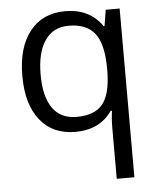

<svg xmlns="http://www.w3.org/2000/svg" viewBox="-55 -592 722 879"><g transform="rotate(-5 306.5 -152.5)"><path d="M288.1 -58.1Q369.1 -58.1 406.2 -101.6Q443.4 -145 445.8 -248V-266.1Q445.8 -378.4 407.7 -427.7Q369.6 -477.1 287.1 -477.1Q215.8 -477.1 178 -421.6Q140.1 -366.2 140.1 -265.1Q140.1 -164.1 177.5 -111.1Q214.8 -58.1 288.1 -58.1ZM275.9 9.8Q172.4 9.8 114.3 -63Q56.2 -135.7 56.2 -266.1Q56.2 -397.5 114.7 -471.2Q173.3 -544.9 277.8 -544.9Q387.7 -544.9 446.8 -461.9H451.2L462.9 -535.2H526.9V240.2H445.8V11.2Q445.8 -37.6 451.2 -71.8H444.8Q388.7 9.8 275.9 9.8Z"/></g></svg>

Font: CAA NEO Sans
Style: Regular
Weight: 400
Version: Version 1.10